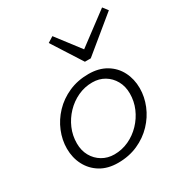

<svg xmlns="http://www.w3.org/2000/svg" viewBox="-176 -878 973 1024"><g transform="rotate(-30 310.5 -365.5)"><path d="M356 -475Q419 -475 464 -448Q509 -421 532.5 -375Q556 -329 556 -273Q556 -220 535 -168.5Q514 -117 474.5 -75.5Q435 -34 380 -9.5Q325 15 258 15Q195 15 150.5 -12Q106 -39 82 -85Q58 -131 58 -187Q58 -240 79 -291.5Q100 -343 139.5 -384.5Q179 -426 234 -450.5Q289 -475 356 -475ZM263 -34Q310 -34 352 -53.5Q394 -73 426.5 -107Q459 -141 477.5 -184Q496 -227 496 -275Q496 -319 477 -353Q458 -387 425.5 -406.5Q393 -426 351 -426Q304 -426 262 -406.5Q220 -387 187.5 -353Q155 -319 136.5 -276Q118 -233 118 -185Q118 -141 137 -107Q156 -73 189 -53.5Q222 -34 263 -34ZM621 -715 409 -541H382L386 -588L597 -746ZM256 -724 291 -746 412 -588 400 -541H373Z"/></g></svg>

Font: Intel One Mono Light
Style: Italic
Weight: 300
Italic angle: -16°
Monospace: yes
Designer: Fred Shallcrass
Foundry: Frere-Jones Type LLC
Version: Version 1.004